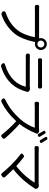

<svg xmlns="http://www.w3.org/2000/svg" viewBox="1308 -2180 899 3554"><g transform="rotate(90 1757.0 -402.5)"><path d="M200 2Q179 -21 191 -40Q201 -57 234 -67Q423 -133 539 -280Q588 -343 624 -439Q656 -523 667 -600H416H166Q155 -600 134 -599Q116 -599 107 -599Q86 -598 77.5 -607.5Q69 -617 69 -639Q69 -683 113 -679Q149 -677 167 -677H658Q678 -677 690 -678Q685 -695 685 -710Q685 -755 717 -787.5Q749 -820 795 -820Q841 -820 873 -787.5Q905 -755 905 -709.5Q905 -664 873 -632Q841 -600 795 -600Q775 -600 758 -606L756 -595Q705 -358 610 -233Q472 -61 263 15Q223 28 200 2ZM795 -645Q821 -645 840 -664Q859 -683 859 -709.5Q859 -736 840 -755.5Q821 -775 795 -775Q768 -775 749 -755.5Q730 -736 730 -709.5Q730 -683 749 -664Q768 -645 795 -645Z M1163 10Q1124 -35 1188 -51Q1361 -103 1468 -215Q1552 -301 1585 -431H1325H1065Q1034 -431 1016 -430Q970 -428 970 -469Q970 -510 1017 -507Q1051 -505 1065 -505H1581Q1602 -505 1618 -508Q1634 -513 1659 -497Q1672 -489 1678 -476Q1684 -462 1678 -449Q1631 -275 1535 -171Q1411 -35 1214 25Q1184 34 1163 10ZM1057 -694Q1057 -736 1099 -732Q1114 -731 1145 -731H1337H1530Q1563 -731 1578 -732Q1619 -736 1619 -694Q1619 -673 1610.5 -664.5Q1602 -656 1581 -657Q1565 -658 1529 -658H1145Q1113 -658 1097 -657Q1076 -656 1066.5 -664.5Q1057 -673 1057 -694Z M1817 8Q1778 -32 1831 -55Q2021 -145 2182 -324Q2233 -382 2279 -458Q2326 -538 2344 -597H2153H1962Q1940 -597 1900 -595Q1878 -593 1870 -602Q1863 -611 1863 -635Q1863 -659 1872 -668.5Q1881 -678 1905 -676Q1945 -674 1962 -674H2341Q2369 -674 2388 -677Q2414 -683 2440 -663L2442 -661Q2464 -644 2449 -621Q2448 -618 2444.5 -611.5Q2441 -605 2440 -602Q2413 -534 2371 -459Q2324 -377 2275 -314Q2391 -215 2538 -49Q2551 -33 2548 -20Q2545 -8 2526.5 7.5Q2508 23 2495 24Q2481 24 2467 6Q2354 -136 2223 -254Q2061 -77 1873 17Q1840 33 1817 8ZM2456 -668Q2435 -710 2406 -756Q2390 -780 2419 -794Q2441 -804 2453 -786Q2463 -771 2483 -737Q2501 -707 2509 -693Q2522 -669 2494 -657Q2468 -646 2456 -668ZM2570 -705Q2569 -706 2568 -709Q2552 -736 2543 -750Q2535 -764 2519 -790Q2501 -815 2530 -828Q2552 -838 2565 -820Q2598 -771 2622 -728Q2635 -705 2608.5 -693Q2582 -681 2570 -705Z M3184 8Q3132 -57 3031 -162Q2945 -248 2836 -334Q2818 -347 2822 -359Q2824 -369 2844 -385Q2859 -397 2866 -399Q2876 -402 2888 -393Q2981 -320 3054 -255Q3153 -330 3242 -433Q3317 -519 3359 -595H2783Q2761 -595 2723 -593Q2700 -591 2691.5 -600Q2683 -609 2683 -633Q2683 -657 2694 -665.5Q2705 -674 2729 -672Q2755 -669 2783 -669H3075H3367Q3392 -669 3410 -672Q3431 -677 3456 -656Q3471 -644 3475 -628Q3480 -611 3468 -597Q3406 -497 3324 -401Q3223 -284 3111 -199Q3198 -112 3254 -49Q3268 -32 3265 -18Q3262 -6 3242.5 9.5Q3223 25 3211 25Q3198 26 3184 8Z"/></g></svg>

Font: GenSenRounded JP R
Style: Regular
Weight: 400
Version: Version 1.501;PS 1;hotconv 16.6.51;makeotf.lib2.5.65220